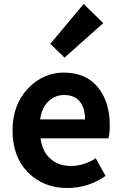

<svg xmlns="http://www.w3.org/2000/svg" viewBox="-20 -944 620 978"><path d="M322.3 13.7Q202.1 13.7 123 -65.4Q43.9 -144.5 43.9 -279.3Q43.9 -410.2 121.6 -492.2Q199.2 -574.2 304.7 -574.2Q417 -574.2 478 -500Q539.1 -425.8 539.1 -305.7Q539.1 -261.7 532.2 -239.3H186.5Q195.3 -171.9 236.8 -135.3Q278.3 -98.6 341.8 -98.6Q406.2 -98.6 467.8 -137.7L517.6 -47.9Q429.7 13.7 322.3 13.7ZM184.6 -335.9H413.1Q413.1 -394.5 386.2 -427.2Q359.4 -460 306.6 -460Q260.7 -460 226.6 -427.7Q192.4 -395.5 184.6 -335.9ZM308.6 -650.4 236.3 -720.7 406.2 -923.8 505.9 -826.2Z"/></svg>

Font: Gen Shin Gothic Bold
Style: Bold
Weight: 700
Designer: [Source Han Sans]
Ryoko NISHIZUKA  (kana & ideographs); Paul D. Hunt (Latin, Greek & Cyrillic); Wenlong ZHANG  (bopomofo
Version: Version 1.002.20150607